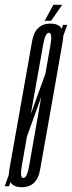

<svg xmlns="http://www.w3.org/2000/svg" viewBox="-64 -778 302 802"><path d="M-44.5 0H-26.5L217 -674H199.5ZM27 4Q91 4 103.5 -69.5Q116 -143 151 -337Q185 -530.5 198 -605Q211 -679.5 147 -679.5Q83 -679.5 70 -605.5Q57 -531.5 22.5 -337Q-12 -143 -25 -69.5Q-38 4 27 4ZM33.5 -34.5Q18 -34.5 27.2 -85.5Q36.5 -136.5 71 -337Q107.5 -538.5 116 -589.8Q124.5 -641 140.5 -641Q155.5 -641 146.8 -590Q138 -539 102 -337Q66.5 -136.5 57.8 -85.5Q49 -34.5 33.5 -34.5ZM122.5 -691H149.5L196 -758H159Z"/></svg>

Font: Anybody UltraCondensed Light
Style: Italic
Weight: 300
Width: 1
Italic angle: -10°
Version: Version 1.113;gftools[0.9.25]